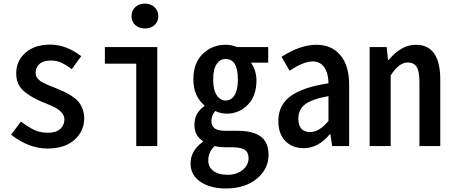

<svg xmlns="http://www.w3.org/2000/svg" viewBox="-20 -814 2522 1070"><path d="M245.1 13.7Q139.6 13.7 42 -63.5L96.7 -136.7Q140.6 -103.5 172.9 -88.9Q205.1 -74.2 248 -74.2Q292 -74.2 315.4 -95.2Q338.9 -116.2 338.9 -148.4Q338.9 -170.9 321.8 -188.5Q304.7 -206.1 285.2 -215.8Q265.6 -225.6 229.5 -240.2Q224.6 -242.2 221.7 -243.2Q188.5 -256.8 167.5 -268.6Q146.5 -280.3 121.1 -299.3Q95.7 -318.4 83 -344.7Q70.3 -371.1 70.3 -404.3Q70.3 -474.6 121.6 -520Q172.9 -565.4 260.7 -565.4Q347.7 -565.4 432.6 -501L379.9 -428.7Q345.7 -454.1 320.3 -465.3Q294.9 -476.6 262.7 -476.6Q221.7 -476.6 200.2 -457.5Q178.7 -438.5 178.7 -409.2Q178.7 -399.4 181.2 -391.1Q183.6 -382.8 190.9 -375.5Q198.2 -368.2 203.6 -363.3Q209 -358.4 222.2 -352.1Q235.4 -345.7 242.2 -342.8Q249 -339.8 267.1 -332.5Q285.2 -325.2 292 -322.3Q321.3 -310.5 336.9 -303.2Q352.5 -295.9 377.4 -280.3Q402.3 -264.6 415.5 -249.5Q428.7 -234.4 439 -209.5Q449.2 -184.6 449.2 -155.3Q449.2 -83 395 -34.7Q340.8 13.7 245.1 13.7Z M739.3 0V-459H564.5V-551.8H856.4V0ZM788.1 -655.3Q754.9 -655.3 733.9 -674.3Q712.9 -693.4 712.9 -723.6Q712.9 -754.9 733.9 -774.4Q754.9 -793.9 788.1 -793.9Q820.3 -793.9 841.3 -773.9Q862.3 -753.9 862.3 -723.6Q862.3 -693.4 841.3 -674.3Q820.3 -655.3 788.1 -655.3Z M1237.3 236.3Q1152.3 236.3 1097.2 199.2Q1042 162.1 1042 96.7Q1042 25.4 1110.4 -23.4V-28.3Q1063.5 -57.6 1063.5 -119.1Q1063.5 -184.6 1119.1 -222.7V-226.6Q1057.6 -279.3 1057.6 -371.1Q1057.6 -463.9 1110.4 -514.2Q1163.1 -564.5 1237.3 -564.5Q1271.5 -564.5 1299.8 -551.8H1474.6V-464.8H1378.9Q1409.2 -419.9 1409.2 -365.2Q1409.2 -279.3 1360.8 -230Q1312.5 -180.7 1244.1 -180.7Q1210 -180.7 1179.7 -195.3Q1158.2 -170.9 1158.2 -139.6Q1158.2 -112.3 1176.3 -98.6Q1194.3 -85 1239.3 -85H1304.7Q1390.6 -85 1433.6 -52.7Q1476.6 -20.5 1476.6 48.8Q1476.6 127.9 1411.1 182.1Q1345.7 236.3 1237.3 236.3ZM1237.3 -253.9Q1268.6 -253.9 1287.1 -283.2Q1305.7 -312.5 1305.7 -371.1Q1305.7 -485.4 1237.3 -485.4Q1207 -485.4 1187.5 -457Q1168 -428.7 1168 -371.1Q1168 -313.5 1187.5 -283.7Q1207 -253.9 1237.3 -253.9ZM1248 160.2Q1299.8 160.2 1332.5 132.8Q1365.2 105.5 1365.2 68.4Q1365.2 34.2 1343.3 20.5Q1321.3 6.8 1274.4 6.8H1241.2Q1202.1 6.8 1176.8 0Q1140.6 32.2 1140.6 80.1Q1140.6 117.2 1169.4 138.7Q1198.2 160.2 1248 160.2Z M1672.9 11.7Q1608.4 11.7 1569.8 -28.3Q1531.2 -68.4 1531.2 -140.6Q1531.2 -229.5 1601.1 -279.3Q1670.9 -329.1 1810.5 -349.6Q1810.5 -403.3 1788.1 -437.5Q1765.6 -471.7 1722.7 -471.7Q1671.9 -471.7 1593.8 -419.9L1548.8 -497.1Q1653.3 -564.5 1743.2 -564.5Q1829.1 -564.5 1877.4 -505.9Q1925.8 -447.3 1925.8 -342.8V0H1831.1L1821.3 -66.4H1818.4Q1753.9 11.7 1672.9 11.7ZM1709 -78.1Q1758.8 -78.1 1810.5 -139.6V-278.3Q1717.8 -261.7 1680.2 -232.4Q1642.6 -203.1 1642.6 -153.3Q1642.6 -78.1 1709 -78.1Z M2040 0V-551.8H2134.8L2142.6 -480.5H2146.5Q2216.8 -564.5 2297.9 -564.5Q2433.6 -564.5 2433.6 -369.1V0H2317.4V-358.4Q2317.4 -416 2302.2 -440.9Q2287.1 -465.8 2251 -465.8Q2204.1 -465.8 2157.2 -393.6V0Z"/></svg>

Font: Gen Shin Gothic Monospace Medium
Style: Regular
Weight: 500
Designer: [Source Han Sans]
Ryoko NISHIZUKA  (kana & ideographs); Paul D. Hunt (Latin, Greek & Cyrillic); Wenlong ZHANG  (bopomofo
Version: Version 1.002.20150607